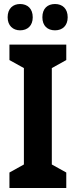

<svg xmlns="http://www.w3.org/2000/svg" viewBox="-20 -936 377 956"><path d="M18 -850C18 -808 45 -785 80 -785C117 -785 143 -808 143 -850C143 -893 117 -916 80 -916C45 -916 18 -894 18 -850ZM191 -850C191 -808 216 -785 254 -785C291 -785 317 -808 317 -850C317 -893 291 -916 254 -916C217 -916 191 -894 191 -850ZM310 0V-77L238 -117V-597L310 -637V-714H27V-637L99 -597V-117L27 -77V0Z"/></svg>

Font: Noto Sans Gujarati UI Condensed
Style: Bold
Weight: 700
Width: 3
Designer: Jelle Bosma - Monotype Design Team, Universal Thirst
Foundry: Monotype Imaging Inc.
Version: Version 2.106